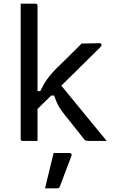

<svg xmlns="http://www.w3.org/2000/svg" viewBox="-20 -770 640 1049"><path d="M185 0H104Q93 0 93 -11V-750H174Q185 -750 185 -739V-272H200Q219 -312 237.5 -337.5Q256 -363 283 -391Q309 -416 346 -452.5Q383 -489 426 -532L524 -534Q535 -534 535 -523Q535 -522 533.5 -519Q532 -516 526 -510Q470 -455 418 -403.5Q366 -352 315 -302Q377 -226 438 -152Q499 -78 563 0H463Q446 0 438 -11Q433 -18 416 -39Q399 -60 377.5 -87.5Q356 -115 337 -138Q309 -173 297.5 -195Q286 -217 276 -248H260Q241 -230 222.5 -211.5Q204 -193 185 -175ZM273 66H360Q366 66 369.5 70Q373 74 371 80Q355 123 339.5 163Q324 203 307 249Q306 253 302.5 256Q299 259 292 259H226Q238 209 250 160Q262 111 273 66Z"/></svg>

Font: Recursive Mn Lnr St
Style: Regular
Weight: 400
Monospace: yes
Version: Version 1.079;hotconv 1.0.112;makeotfexe 2.5.65598; ttfautoh